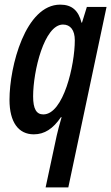

<svg xmlns="http://www.w3.org/2000/svg" viewBox="-20 -570 480 829"><path d="M177 239H275L440 -540H355L334 -472H332C319 -524 291 -550 240 -550C90 -550 21 -284 21 -139C21 -42 60 10 126 10C172 10 209 -14 243 -64H246C237 -34 229 -3 225 15ZM167 -76C137 -76 123 -100 123 -154C123 -263 171 -464 252 -464C284 -464 303 -440 303 -396C303 -289 254 -76 167 -76Z"/></svg>

Font: Noto Sans UI Condensed Medium
Style: Italic
Weight: 500
Width: 3
Italic angle: -12°
Designer: Monotype Design Team
Foundry: Monotype Imaging Inc.
Version: Version 1.901